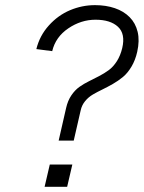

<svg xmlns="http://www.w3.org/2000/svg" viewBox="-20 -720 554 740"><path d="M206.1 -178.2 234.9 -304.2Q241.2 -332 254.9 -352.3Q268.6 -372.6 285.6 -384.8Q302.7 -397 322.5 -406.7Q342.3 -416.5 362.1 -426.8Q381.8 -437 399.2 -449.7Q416.5 -462.4 430.4 -484.1Q444.3 -505.9 451.2 -535.2Q463.9 -589.8 434.6 -616.9Q405.3 -644 348.1 -644Q292.5 -644 243.4 -610.8Q194.3 -577.6 181.2 -522.9L120.1 -530.8Q132.8 -582.5 168.2 -621.8Q203.6 -661.1 250 -680.7Q296.4 -700.2 346.2 -700.2Q388.2 -700.2 422.6 -688.5Q457 -676.8 479.7 -653.8Q502.4 -630.9 510.5 -597.2Q518.6 -563.5 508.8 -520Q501.5 -487.8 486.6 -462.9Q471.7 -438 453.6 -423.1Q435.5 -408.2 415 -396.5Q394.5 -384.8 374.8 -375.2Q355 -365.7 337.9 -355.7Q320.8 -345.7 308.1 -330.3Q295.4 -314.9 291 -294.9L264.2 -178.2ZM151.9 0 171.9 -85.9H258.8L238.8 0Z"/></svg>

Font: HK Grotesk Light Italic
Style: Regular
Weight: 300
Italic angle: -13°
Designer: Alfredo Marco Pradil and Stefan Peev
Foundry: Hanken Design Co.
Version: Version 1.000;PS 001.000;hotconv 1.0.88;makeotf.lib2.5.64775